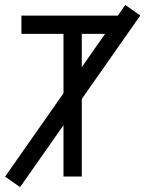

<svg xmlns="http://www.w3.org/2000/svg" viewBox="-37 -707 582 769"><path d="M290.5 -438 383.8 -571.3H290.5ZM290.5 -310.5V0H217.3V-205.6L43.5 42.5L-16.6 0.5L217.3 -333.5V-571.3H48.8V-644.5H435.1L464.8 -687L524.9 -645Z"/></svg>

Font: Catrinity
Style: Regular
Weight: 400
Designer: Alexander Lange
Foundry: High-Logic / Made with FontCreator
Version: Version 2.090;May 20, 2024;FontCreator 15.0.0.2974 64-bit